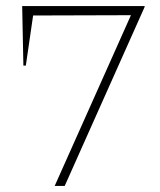

<svg xmlns="http://www.w3.org/2000/svg" viewBox="-20 -612 528 632"><path d="M57 -396 53 -592H456V-589L193 0H160L411 -562L89 -561L65 -396Z"/></svg>

Font: Piazzolla Thin
Style: Regular
Weight: 100
Designer: Juan Pablo del Peral
Foundry: Huerta Tipografica
Version: Version 1.330